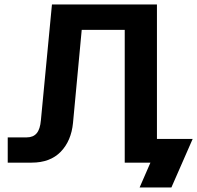

<svg xmlns="http://www.w3.org/2000/svg" viewBox="-20 -720 874 850"><path d="M161.1 -188 210 -700.2H674.8V-105H833L738.8 109.9H598.1L646 0H532.2V-587.9H341.8L303.2 -175.8Q295.4 -96.2 248.8 -48.1Q202.1 0 120.1 0H14.2V-111.8H98.1Q127 -111.8 142.3 -129.9Q157.7 -147.9 161.1 -188Z"/></svg>

Font: LT Superior
Style: Bold
Weight: 400
Designer: Daniel Lyons
Foundry: LyonsType
Version: Version 1.000